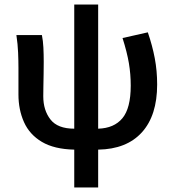

<svg xmlns="http://www.w3.org/2000/svg" viewBox="-20 -645 761 843"><path d="M306 178V12Q218 10 164 -22Q110 -54 85.5 -108.5Q61 -163 61 -230V-348Q61 -377 59.5 -414Q58 -451 52 -491H164Q169 -466 170.5 -436.5Q172 -407 172 -373Q172 -350 171.5 -321Q171 -292 170.5 -265.5Q170 -239 170 -222Q170 -161 201.5 -120.5Q233 -80 306 -80V-625H411V-80Q481 -82 517.5 -126Q554 -170 554 -269Q554 -319 546 -367Q538 -415 518 -478L629 -503Q649 -445 659.5 -389.5Q670 -334 670 -274Q670 -138 603 -64Q536 10 411 12V178Z"/></svg>

Font: Source Sans Pro SemiBold
Style: Regular
Weight: 600
Designer: Paul D. Hunt
Foundry: Adobe Systems Incorporated
Version: Version 2.045;hotconv 1.0.109;makeotfexe 2.5.65596